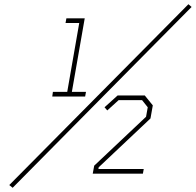

<svg xmlns="http://www.w3.org/2000/svg" viewBox="-20 -824 929 911"><path d="M40 67 24 54 874 -804 889 -791ZM228 -366 231 -388H299L356 -715H291L295 -737H382L321 -388H388L384 -366ZM420 0 427 -38 673 -270 681 -315 654 -349H543L489 -300L476 -315L538 -371H667L705 -324L694 -262L448 -30L447 -22H662L658 0Z"/></svg>

Font: Tomorrow Thin
Style: Italic
Weight: 250
Italic angle: -10°
Designer: Tony de Marco, Monica Rizzolli
Foundry: Just in Type
Version: Version 2.002